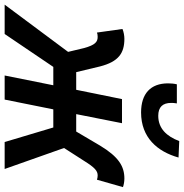

<svg xmlns="http://www.w3.org/2000/svg" viewBox="-36 -768 772 805"><g transform="rotate(90 349.5 -366.0)"><path d="M-33 0H90L228 -204H305L264 0H365L406 -204H482L543 0H656L568 -249L622 -333C650 -378 664 -390 683 -390C690 -390 694 -389 701 -387L732 -496C724 -499 710 -502 696 -502C645 -502 605 -478 558 -400L499 -300H426L464 -492H363L324 -300H250L226 -400C206 -478 170 -502 110 -502C97 -502 81 -499 69 -494L84 -387C89 -389 94 -390 102 -390C123 -390 136 -380 149 -333L165 -266ZM419 -572C524 -572 583 -640 608 -729L539 -732C519 -679 486 -644 433 -644C396 -644 379 -663 379 -698C379 -704 379 -711 381 -722H301C298 -710 297 -696 297 -685C297 -612 340 -572 419 -572Z"/></g></svg>

Font: Source Sans Pro Semibold
Style: Italic
Weight: 600
Italic angle: -11°
Designer: Paul D. Hunt
Foundry: Adobe Systems Incorporated
Version: Version 3.006;hotconv 1.0.111;makeotfexe 2.5.65597